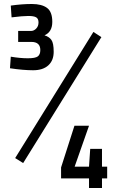

<svg xmlns="http://www.w3.org/2000/svg" viewBox="-20 -820 604 962"><path d="M203 -643Q226 -636 237.5 -620Q249 -604 249 -560.5Q249 -517 222 -492.5Q195 -468 146 -468Q97 -468 30 -478L34 -536Q82 -528 119.5 -528Q157 -528 169.5 -537.5Q182 -547 182 -569Q182 -610 137 -610H71V-665H136Q150 -665 161.5 -677Q173 -689 173 -707.5Q173 -726 161.5 -733Q150 -740 122 -740Q94 -740 38 -733L34 -792Q90 -800 139.5 -800Q189 -800 215.5 -780.5Q242 -761 242 -710.5Q242 -660 203 -643ZM96 -3 56 -28 448 -660 488 -634ZM426 122V74H286V19L353 -190H426L354 15H426L432 -74H491V15H517V74H491V122Z"/></svg>

Font: Cairo-CLs
Style: CLs-Regular
Weight: 400
Version: Version 3.130;gftools[0.9.24]